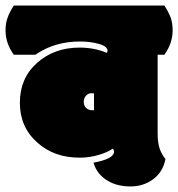

<svg xmlns="http://www.w3.org/2000/svg" viewBox="-62 -670 644 694"><path d="M350.1 -121.6Q350.1 -127.9 345.2 -132.8Q328.6 -120.1 294.9 -110.1Q261.2 -100.1 226.1 -100.1Q133.3 -100.1 72.8 -154.8Q9.8 -210.4 9.8 -298.8Q9.8 -387.2 71.8 -442.6Q133.8 -498 226.1 -498Q278.3 -498 324.2 -479Q326.7 -482.9 326.7 -486.3Q326.7 -502.4 295.9 -511.2Q265.1 -520 227.1 -520Q134.8 -520 65.9 -472.2H-12.2Q-42 -513.7 -42 -560.1Q-42 -585 -34.9 -605.2Q-27.8 -625.5 -12.2 -649.9H532.2Q548.8 -624 555.4 -605Q562 -585.9 562 -560.1Q562 -513.7 532.2 -472.2H507.8V-188Q507.8 -154.8 514.9 -133.5Q522 -112.3 536.1 -95.2Q526.9 -48.3 491.7 -22.2Q456.5 3.9 409.7 3.9Q362.8 3.9 330.1 -15.1Q289.1 -37.6 275.9 -82Q350.1 -95.7 350.1 -121.6ZM272 -271.5Q276.9 -271.5 277.8 -272V-332.5Q276.9 -333 267.1 -333Q257.3 -333 249 -324.2Q240.7 -315.4 240.7 -301.8Q240.7 -288.1 249.3 -279.8Q257.8 -271.5 272 -271.5Z"/></svg>

Font: Modak
Style: Regular
Weight: 400
Version: Version 1.036;PS Version 1.000;hotconv 1.0.79;makeotf.lib2.5